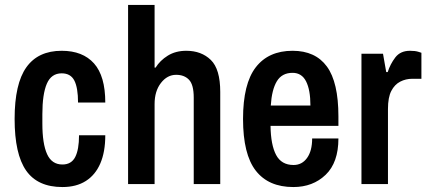

<svg xmlns="http://www.w3.org/2000/svg" viewBox="-20 -743 1725 775"><path d="M232 12Q132 12 85.5 -54.5Q39 -121 39 -263Q39 -405 86.5 -471.5Q134 -538 229 -538Q314 -538 359.5 -487Q405 -436 405 -329H295Q295 -389 280 -418Q265 -447 229 -447Q187 -447 169 -405Q151 -363 151 -282V-244Q151 -163 170 -121Q189 -79 232 -79Q268 -79 283.5 -109Q299 -139 299 -197H405Q405 -130 385 -83.5Q365 -37 326.5 -12.5Q288 12 232 12Z M497 0V-723H604V-470H608Q626 -499 657.5 -518.5Q689 -538 732 -538Q793 -538 831 -501Q869 -464 869 -372V0H762V-349Q762 -401 743 -421Q724 -441 691 -441Q655 -441 629.5 -408Q604 -375 604 -323V0Z M1164 12Q1064 12 1012.5 -54Q961 -120 961 -263Q961 -405 1012.5 -471.5Q1064 -538 1161 -538Q1253 -538 1299.5 -474.5Q1346 -411 1346 -273V-235H1072Q1073 -158 1094.5 -117.5Q1116 -77 1165 -77Q1199 -77 1219.5 -105.5Q1240 -134 1240 -184H1346Q1346 -87 1294.5 -37.5Q1243 12 1164 12ZM1073 -317H1233Q1233 -380 1215.5 -414.5Q1198 -449 1161 -449Q1118 -449 1097.5 -415Q1077 -381 1073 -317Z M1439 0V-526H1526L1539 -452H1545Q1555 -484 1575.5 -511Q1596 -538 1635 -538Q1656 -538 1668.5 -534Q1681 -530 1681 -530V-425H1644Q1618 -425 1595.5 -413.5Q1573 -402 1559.5 -376Q1546 -350 1546 -303V0Z"/></svg>

Font: Archivo Narrow SemiBold
Style: Regular
Weight: 600
Designer: Hector Gatti
Foundry: Omnibus-Type
Version: Version 3.002